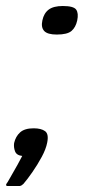

<svg xmlns="http://www.w3.org/2000/svg" viewBox="-35 -507 287 639"><path d="M222 -439Q217 -416 203 -404Q189 -392 154 -392Q123 -392 112 -404Q101 -416 106 -439Q111 -463 127 -475Q143 -487 174 -487Q210 -487 218.5 -475Q227 -463 222 -439ZM122 -32Q118 -11 104 15Q90 41 73 65.5Q56 90 43 105Q37 111 31 112Q22 112 11 112Q0 112 -11 112Q-15 111 -15 108.5Q-15 106 -9 98Q-4 89 5 73.5Q14 58 23.5 41Q33 24 39 12Q20 10 15 -3.5Q10 -17 12 -31Q17 -53 32 -66.5Q47 -80 77 -80Q102 -80 115 -70.5Q128 -61 122 -32Z"/></svg>

Font: Glory SemiBold
Style: Italic
Weight: 600
Italic angle: -12°
Designer: Robert Leuschke
Foundry: Robert Leuschke
Version: Version 1.011